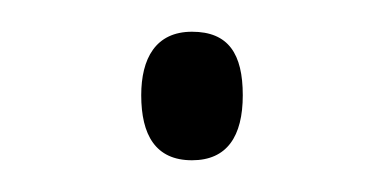

<svg xmlns="http://www.w3.org/2000/svg" viewBox="-20 -393 241 121"><path d="M69 -333C69 -308 78 -292 101 -292C123 -292 133 -307 133 -333C133 -359 124 -373 101 -373C78 -373 69 -356 69 -333Z"/></svg>

Font: Noto Sans Gujarati Condensed ExtraLight
Style: Regular
Weight: 200
Width: 3
Designer: Jelle Bosma - Monotype Design Team, Universal Thirst
Foundry: Monotype Imaging Inc.
Version: Version 2.106